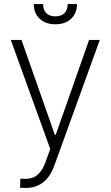

<svg xmlns="http://www.w3.org/2000/svg" viewBox="-20 -727 545 946"><path d="M88.9 198.2H79.1L80.1 153.3L102.5 154.3Q124 154.3 141.1 148.4Q158.2 142.6 175 124Q191.9 105.5 205.1 69.3L227.5 6.8L33.2 -530.3H85.9L250 -63.5H254.9L418.9 -530.3H471.7L248 87.9Q208.5 199.2 105.5 199.2Q93.8 199.2 88.9 198.2ZM252.9 -607.4Q204.1 -607.4 175.3 -634.8Q146.5 -662.1 146.5 -707H192.4Q192.4 -678.7 207.5 -662.6Q222.7 -646.5 252.9 -646.5Q282.7 -646.5 298.1 -662.8Q313.5 -679.2 313.5 -707H359.4Q359.4 -662.1 330.6 -634.8Q301.8 -607.4 252.9 -607.4Z"/></svg>

Font: Pretendard JP ExtraLight
Style: Regular
Weight: 200
Designer: Base glyphs from Inter by Rasmus Andersson; Hangeul glyphs from Noto Sans CJK(Source Han Sans) by Jang Soo-young and Kan
Foundry: Kil Hyung-jin
Version: Version 1.309